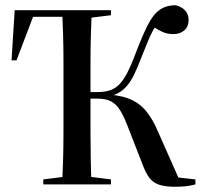

<svg xmlns="http://www.w3.org/2000/svg" viewBox="-20 -703 775 732"><path d="M647 9Q612 9 589 2Q566 -5 552 -22Q538 -39 527 -67L465 -226Q451 -262 437 -284Q423 -306 403.5 -316.5Q384 -327 350 -327H281V-352H352Q381 -352 401.5 -359.5Q422 -367 437 -383.5Q452 -400 465.5 -426Q479 -452 493 -489Q521 -563 542 -605Q563 -647 588 -665Q613 -683 650 -683Q663 -680 674 -673Q685 -666 692 -654.5Q699 -643 699 -627Q699 -601 682.5 -587Q666 -573 641 -573Q616 -573 596 -583Q576 -593 563 -602L589 -626Q574 -607 562 -584.5Q550 -562 540 -536Q530 -510 517 -479Q503 -442 489.5 -415Q476 -388 459.5 -370.5Q443 -353 421 -343.5Q399 -334 366 -331L367 -343Q427 -343 467 -328.5Q507 -314 534 -283Q561 -252 582 -202L665 -15L618 -31L725 -19V0Q707 5 688.5 7Q670 9 647 9ZM217 0Q219 -40 220.5 -93Q222 -146 222 -203.5Q222 -261 222 -313V-357Q222 -409 222 -464.5Q222 -520 220.5 -572Q219 -624 217 -664H330Q328 -624 326.5 -572Q325 -520 325 -464.5Q325 -409 325 -357V-313Q325 -261 325 -203.5Q325 -146 326 -93Q327 -40 329 0ZM24 -473 36 -664H223V-639H74L111 -652L43 -473ZM145 0V-19L249 -32H299L403 -19V0ZM249 -632V-664H403V-645L299 -632Z"/></svg>

Font: Source Serif 4 60pt SemiBold
Style: Regular
Weight: 600
Version: Version 4.004;hotconv 1.0.116;makeotfexe 2.5.65601